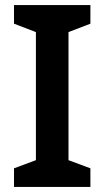

<svg xmlns="http://www.w3.org/2000/svg" viewBox="-20 -734 410 754"><path d="M335 0H35V-73L121 -105V-608L35 -641V-714H335V-641L249 -608V-105L335 -73Z"/></svg>

Font: Noto Sans Thai SemiBold
Style: Regular
Weight: 600
Version: Version 2.001